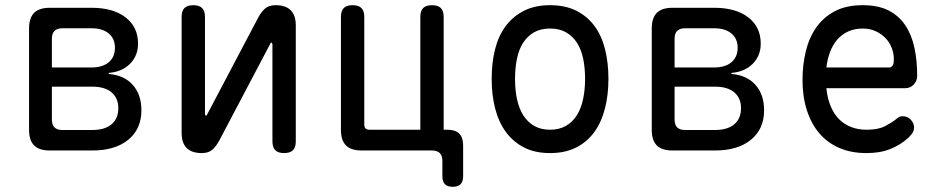

<svg xmlns="http://www.w3.org/2000/svg" viewBox="-20 -580 3640 740"><path d="M172 0Q131 0 111.5 -19.5Q92 -39 92 -80V-470Q92 -511 111.5 -530.5Q131 -550 172 -550H333Q416 -550 464 -513Q512 -476 512 -412Q512 -365 481 -334Q450 -303 399 -299V-295Q459 -290 492 -252.5Q525 -215 525 -155Q525 -83 474.5 -41.5Q424 0 336 0ZM180 -246V-119Q180 -99 190 -89Q200 -79 220 -79H336Q384 -79 410 -101Q436 -123 436 -163Q436 -202 410 -224Q384 -246 336 -246ZM220 -471Q200 -471 190 -461Q180 -451 180 -431V-320H333Q375 -320 399 -340Q423 -360 423 -396Q423 -431 399 -451Q375 -471 333 -471Z M680 -68V-515Q680 -538 691 -549Q702 -560 725 -560Q748 -560 759 -549Q770 -538 770 -515V-140Q772 -134 774 -134Q776 -134 776.5 -135.5Q777 -137 779 -140L974 -510Q986 -533 1001 -546.5Q1016 -560 1042 -560Q1081 -560 1100.5 -540.5Q1120 -521 1120 -482V-35Q1120 -12 1109 -1Q1098 10 1075 10Q1052 10 1041 -1Q1030 -12 1030 -35V-410Q1028 -416 1026 -416Q1024 -416 1023.5 -414.5Q1023 -413 1021 -410L826 -40Q814 -17 799 -3.5Q784 10 758 10Q719 10 699.5 -9.5Q680 -29 680 -68Z M1765 100Q1765 120 1755 130Q1745 140 1725 140Q1705 140 1695 130Q1685 120 1685 100V40Q1685 20 1675 10Q1665 0 1645 0H1374Q1333 0 1313.5 -19.5Q1294 -39 1294 -80V-515Q1294 -538 1305 -549Q1316 -560 1339 -560Q1362 -560 1373 -549Q1384 -538 1384 -515V-100Q1384 -90 1389 -85Q1394 -80 1404 -80H1600V-515Q1600 -538 1611 -549Q1622 -560 1645 -560Q1668 -560 1679 -549Q1690 -538 1690 -515V-80H1705Q1735 -80 1750 -65Q1765 -50 1765 -20Z M2100 10Q2042 10 2000 -11.5Q1958 -33 1930 -71Q1902 -109 1888.5 -161.5Q1875 -214 1875 -276Q1875 -338 1888 -390Q1901 -442 1929 -479.5Q1957 -517 1999.5 -538.5Q2042 -560 2100 -560Q2159 -560 2201.5 -538.5Q2244 -517 2271.5 -479.5Q2299 -442 2312 -390Q2325 -338 2325 -276Q2325 -214 2311.5 -161.5Q2298 -109 2270.5 -71Q2243 -33 2200.5 -11.5Q2158 10 2100 10ZM2100 -80Q2135 -80 2160.5 -94.5Q2186 -109 2202.5 -134.5Q2219 -160 2227 -196.5Q2235 -233 2235 -276Q2235 -319 2227.5 -354.5Q2220 -390 2203.5 -415.5Q2187 -441 2161.5 -455.5Q2136 -470 2100 -470Q2064 -470 2038.5 -455.5Q2013 -441 1996.5 -415.5Q1980 -390 1972.5 -354Q1965 -318 1965 -275Q1965 -232 1973 -196Q1981 -160 1997.5 -134.5Q2014 -109 2039.5 -94.5Q2065 -80 2100 -80Z M2572 0Q2531 0 2511.5 -19.5Q2492 -39 2492 -80V-470Q2492 -511 2511.5 -530.5Q2531 -550 2572 -550H2733Q2816 -550 2864 -513Q2912 -476 2912 -412Q2912 -365 2881 -334Q2850 -303 2799 -299V-295Q2859 -290 2892 -252.5Q2925 -215 2925 -155Q2925 -83 2874.5 -41.5Q2824 0 2736 0ZM2580 -246V-119Q2580 -99 2590 -89Q2600 -79 2620 -79H2736Q2784 -79 2810 -101Q2836 -123 2836 -163Q2836 -202 2810 -224Q2784 -246 2736 -246ZM2620 -471Q2600 -471 2590 -461Q2580 -451 2580 -431V-320H2733Q2775 -320 2799 -340Q2823 -360 2823 -396Q2823 -431 2799 -451Q2775 -471 2733 -471Z M3459 -132Q3478 -132 3490.5 -118.5Q3503 -105 3503 -88Q3503 -79 3498.5 -70.5Q3494 -62 3482 -50Q3466 -35 3448 -24Q3430 -13 3409.5 -5Q3389 3 3366.5 6.5Q3344 10 3319 10Q3261 10 3215.5 -9.5Q3170 -29 3138.5 -65.5Q3107 -102 3090 -154.5Q3073 -207 3073 -272Q3073 -329 3085.5 -381.5Q3098 -434 3125.5 -473.5Q3153 -513 3197 -536.5Q3241 -560 3305 -560Q3365 -560 3405 -539.5Q3445 -519 3469.5 -482Q3494 -445 3504.5 -395.5Q3515 -346 3515 -287Q3515 -269 3502 -254.5Q3489 -240 3468 -240H3165Q3169 -200 3182 -169.5Q3195 -139 3215 -119.5Q3235 -100 3261.5 -90Q3288 -80 3320 -80Q3365 -80 3391.5 -94Q3418 -108 3433 -120Q3441 -127 3446 -129.5Q3451 -132 3459 -132ZM3165 -320H3409Q3414 -320 3419.5 -326Q3425 -332 3425 -353Q3425 -374 3417 -395Q3409 -416 3393.5 -432.5Q3378 -449 3355.5 -459.5Q3333 -470 3305 -470Q3274 -470 3249.5 -459Q3225 -448 3207.5 -428Q3190 -408 3179.5 -380.5Q3169 -353 3165 -320Z"/></svg>

Font: Maple Mono Normal
Style: Regular
Weight: 400
Monospace: yes
Designer: subframe7536
Version: Version 7.000